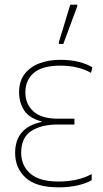

<svg xmlns="http://www.w3.org/2000/svg" viewBox="-20 -795 444 825"><path d="M232 10Q135 10 90 -31.5Q45 -73 45 -138Q45 -247 159 -271V-273Q104 -288 83 -322Q62 -356 62 -398Q62 -447 86.5 -478Q111 -509 151 -523.5Q191 -538 239 -538Q285 -538 319 -529Q353 -520 377 -506L371 -482Q347 -496 313 -504.5Q279 -513 240 -513Q162 -513 125.5 -482Q89 -451 89 -398Q89 -348 123.5 -316.5Q158 -285 228 -285H300V-260H228Q158 -260 114.5 -232Q71 -204 71 -139Q71 -83 110.5 -49Q150 -15 231 -15Q315 -15 374 -47V-21Q351 -7 314 1.5Q277 10 232 10ZM233 -606V-614L282 -775H312V-768L252 -606Z"/></svg>

Font: Noto Sans SemiCondensed Thin
Style: Regular
Weight: 100
Width: 4
Designer: Monotype Design Team
Foundry: Monotype Imaging Inc.
Version: Version 2.013; ttfautohint (v1.8.4.7-5d5b)